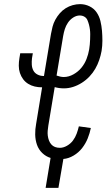

<svg xmlns="http://www.w3.org/2000/svg" viewBox="-20 -763 540 930"><path d="M201 147 225 2Q202 -5 184.5 -22Q167 -39 159 -62Q151 -85 150.5 -111Q150 -137 155 -163L184 -340Q165 -340 148 -344Q131 -348 116.5 -357Q102 -366 92 -379.5Q82 -393 76.5 -409.5Q71 -426 71 -444.5Q71 -463 74 -481L78 -505H139L135 -481Q133 -465 134 -449.5Q135 -434 141.5 -421.5Q148 -409 161.5 -402Q175 -395 190 -395H193L227 -599Q230 -616 234.5 -633.5Q239 -651 248 -667.5Q257 -684 269.5 -698.5Q282 -713 298 -723Q314 -733 332 -738Q350 -743 368 -743Q392 -743 413.5 -732.5Q435 -722 448 -703Q461 -684 466.5 -661Q472 -638 474 -614Q476 -590 476 -565.5Q476 -541 472 -516Q468 -494 460.5 -472Q453 -450 441.5 -430Q430 -410 413.5 -392.5Q397 -375 376.5 -362Q356 -349 334 -342Q312 -335 290 -335Q278 -335 267 -336.5Q256 -338 245 -341L214 -154Q212 -142 211 -129.5Q210 -117 211.5 -105.5Q213 -94 217 -83Q221 -72 228.5 -63.5Q236 -55 246.5 -51Q257 -47 270 -47Q287 -47 304.5 -57Q322 -67 333.5 -82.5Q345 -98 351.5 -116Q358 -134 362 -151L420 -143Q415 -118 405 -93Q395 -68 378 -46Q361 -24 336.5 -9.5Q312 5 287 7L263 147ZM289 -390Q313 -390 336 -403Q359 -416 374.5 -435Q390 -454 399 -477Q408 -500 412 -524Q414 -536 415 -548Q416 -560 416.5 -572.5Q417 -585 417 -597Q417 -609 415.5 -620.5Q414 -632 411 -643.5Q408 -655 403.5 -665.5Q399 -676 389 -682Q379 -688 366 -688Q350 -688 334.5 -678Q319 -668 309 -653Q299 -638 294 -622Q289 -606 286 -589L254 -397Q263 -394 271.5 -392Q280 -390 289 -390Z"/></svg>

Font: Iosevka SS18 Light
Style: Italic
Weight: 300
Italic angle: -9°
Monospace: yes
Designer: Belleve Invis
Foundry: Belleve Invis
Version: Version 25.1.1; ttfautohint (v1.8.4)